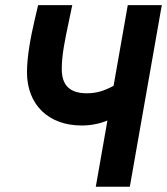

<svg xmlns="http://www.w3.org/2000/svg" viewBox="-20 -713 638 733"><path d="M291.5 -233.9C327.6 -233.9 360.4 -240.7 390.1 -252.9L345.7 0H475.6L597.7 -693.4H467.8L413.6 -385.3C376.5 -365.7 348.1 -356.9 311.5 -356.9C244.1 -356.9 215.8 -389.6 215.8 -449.7C215.8 -504.4 228.5 -563 242.2 -627.9L255.9 -693.4H125.5L111.8 -634.8C97.2 -571.8 83 -497.6 83 -437C83 -313.5 165 -233.9 291.5 -233.9Z"/></svg>

Font: Cascadia Code
Style: Bold Italic
Weight: 700
Italic angle: -10°
Monospace: yes
Designer: Aaron Bell
Foundry: Saja Typeworks
Version: Version 2404.023